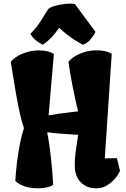

<svg xmlns="http://www.w3.org/2000/svg" viewBox="-20 -1023 691 1053"><path d="M189.9 9.8Q146.5 9.8 115 -1.2Q83.5 -12.2 64 -30.3Q66.4 -78.1 73 -132.1Q79.6 -186 89.6 -235.8Q99.6 -285.6 111.3 -320.3Q94.2 -372.1 81.3 -437Q68.4 -502 58.1 -566.9Q47.9 -631.8 39.1 -683.1Q48.3 -697.3 71 -711.9Q93.8 -726.6 126 -736.6Q158.2 -746.6 194.3 -746.6Q217.3 -746.6 237.5 -742.2Q257.8 -737.8 275.4 -727.1L246.6 -390.6Q269.5 -394.5 299.3 -398.7Q329.1 -402.8 358.2 -406.5Q387.2 -410.2 408.2 -412.1Q391.6 -481 377.4 -553.7Q363.3 -626.5 355.5 -683.6Q365.2 -697.8 387.9 -712.4Q410.6 -727.1 442.4 -737.1Q474.1 -747.1 510.3 -747.1Q533.2 -747.1 554.4 -742.7Q575.7 -738.3 592.8 -727.5L554.7 -154.3L621.1 -155.8L638.2 -86.4Q630.4 -67.4 611.8 -44.9Q593.3 -22.5 566.9 -6.3Q540.5 9.8 508.3 9.8Q456.5 9.8 423.8 -22.5Q391.1 -54.7 390.1 -111.3Q389.6 -154.3 395.8 -196Q401.9 -237.8 408.7 -283.7Q384.3 -285.2 352.3 -287.1Q320.3 -289.1 289.8 -291.7Q259.3 -294.4 238.8 -297.4V-296.4Q247.1 -256.8 253.4 -207.5Q259.8 -158.2 264.4 -106.9Q269 -55.7 271.5 -9.3Q242.2 9.8 189.9 9.8ZM215.8 -777.8Q168 -799.3 147 -837.4Q179.7 -870.6 201.7 -905.3Q223.6 -939.9 244.6 -973.6Q256.3 -983.9 283 -991.2Q309.6 -998.5 339.6 -1001.7Q369.6 -1004.9 390.6 -1001L503.4 -848.6Q497.1 -832 477.5 -808.1Q458 -784.2 433.6 -777.8Q397.9 -797.4 369.4 -817.4Q340.8 -837.4 304.2 -870.1Q281.7 -838.4 263.4 -818.8Q245.1 -799.3 215.8 -777.8Z"/></svg>

Font: Fruktur
Style: Regular
Weight: 400
Designer: Viktoriya Grabowska, Eben Sorkin
Foundry: Viktoriya Grabowska
Version: Version 1.008; ttfautohint (v1.8.4.7-5d5b)